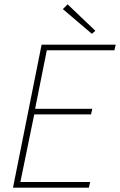

<svg xmlns="http://www.w3.org/2000/svg" viewBox="-20 -866 554 886"><path d="M40 0 172 -660H514L508 -634H196L142 -364H406L400 -338H138L74 -26H396L390 0ZM404 -710 270 -824 292 -846 420 -724Z"/></svg>

Font: Source Sans Variable
Style: Italic
Weight: 200
Italic angle: -11°
Designer: Paul D. Hunt
Foundry: Adobe Systems Incorporated
Version: Version 3.006;hotconv 1.0.111;makeotfexe 2.5.65597